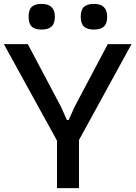

<svg xmlns="http://www.w3.org/2000/svg" viewBox="-20 -967 698 987"><path d="M463 -815Q428 -815 411.5 -830.5Q395 -846 395 -881Q395 -916 411.5 -931.5Q428 -947 463 -947Q531 -947 531 -881Q531 -846 514 -830.5Q497 -815 463 -815ZM194 -815Q159 -815 143 -830.5Q127 -846 127 -881Q127 -916 143 -931.5Q159 -947 194 -947Q262 -947 262 -881Q262 -846 245 -830.5Q228 -815 194 -815ZM273 -244 0 -740H123L293 -419L324 -350H333L364 -419L534 -740H656L386 -247V0H273Z"/></svg>

Font: EncodeSans
Style: Medium
Weight: 500
Designer: Pablo Impallari, Andres Torresi
Foundry: Pablo Impallari, Andres Torresi
Version: Version 1.000; ttfautohint (v1.4.1)